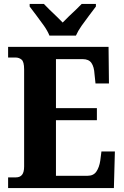

<svg xmlns="http://www.w3.org/2000/svg" viewBox="-20 -951 625 971"><path d="M21 0V-54H61Q81 -54 91.5 -67Q102 -80 102 -109V-600Q102 -639 89 -649.5Q76 -660 60 -660H21V-714H529L531 -529H463L458 -576Q456 -613 442.5 -632.5Q429 -652 398 -652H263V-404H470V-343H263V-62H423Q453 -62 467.5 -83.5Q482 -105 487 -138L493 -185H561L556 0ZM230 -771Q221 -794 202.5 -820.5Q184 -847 164 -873Q144 -899 130 -918V-931H202Q213 -919 230 -902.5Q247 -886 265.5 -868.5Q284 -851 297 -837Q310 -851 328.5 -868.5Q347 -886 364.5 -902.5Q382 -919 393 -931H465V-918Q451 -899 431 -873Q411 -847 392.5 -820.5Q374 -794 364 -771Z"/></svg>

Font: Noto Serif Tamil Condensed ExtraBold
Style: Regular
Weight: 800
Width: 3
Designer: Indian Type Foundry, Tom Grace, and the Monotype Design Team
Foundry: Monotype Imaging Inc.
Version: Version 2.004; ttfautohint (v1.8.4.7-5d5b)